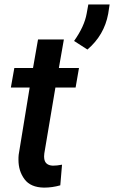

<svg xmlns="http://www.w3.org/2000/svg" viewBox="-20 -834 513 863"><path d="M373 -611.3C423.3 -654.3 454.6 -708 466.3 -772L472.7 -814H377L369.6 -773.4C362.8 -734.4 343.8 -693.4 313 -649.9ZM150.9 -656.7 128.4 -528.3H44.4L28.8 -440.4H113.3L64 -138.7C63 -130.9 63 -123.5 63 -116.2C63 -82 71.8 -53.2 90.3 -28.3C108.4 -3.9 137.7 8.8 178.2 9.3C202.6 9.3 227.1 5.9 251 -1L258.8 -93.8C243.7 -90.8 230 -89.4 217.8 -89.4C193.8 -90.3 180.7 -101.6 178.7 -122.6C178.2 -125 178.2 -127.9 178.2 -130.9C178.2 -135.3 178.7 -139.6 179.2 -144.5L229 -440.4H319.8L335 -528.3H244.6L267.1 -656.7Z"/></svg>

Font: Roboto Medium
Style: Italic
Weight: 500
Italic angle: -12°
Designer: Google
Version: Version 2.137; 2017